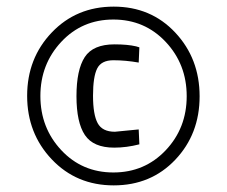

<svg xmlns="http://www.w3.org/2000/svg" viewBox="-20 -724 686 580"><path d="M323.5 -164Q211 -164 136.5 -242.5Q62 -321 62 -434.5Q62 -548 136.5 -626Q211 -704 323.5 -704Q436 -704 509.5 -625.5Q583 -547 583 -433Q583 -319 509.5 -241.5Q436 -164 323.5 -164ZM165 -597.5Q102 -530 102 -434Q102 -338 165 -270.5Q228 -203 322.5 -203Q417 -203 480.5 -270Q544 -337 544 -433.5Q544 -530 480.5 -597.5Q417 -665 322.5 -665Q228 -665 165 -597.5ZM325 -278Q262 -278 236.5 -316Q211 -354 211 -433.5Q211 -513 236 -551.5Q261 -590 326 -590Q365 -590 391 -584L401 -581L399 -535Q359 -542 322.5 -542Q286 -542 273.5 -517Q261 -492 261 -435Q261 -378 275 -352Q289 -326 327 -326L399 -333L401 -288Q362 -278 325 -278Z"/></svg>

Font: Titillium Web
Style: Light
Weight: 300
Version: Version 1.001;PS 57.000;hotconv 1.0.70;makeotf.lib2.5.55311